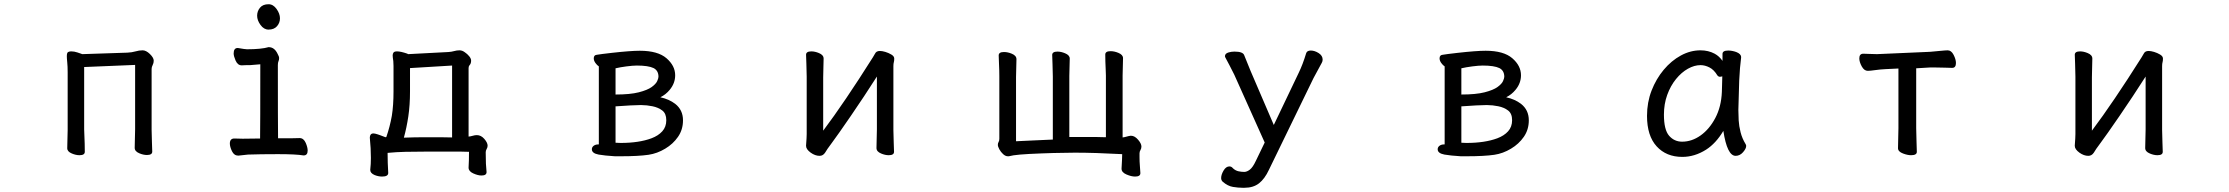

<svg xmlns="http://www.w3.org/2000/svg" viewBox="-20 -724 10540 908"><path d="M370 -468 582 -475Q604 -476 621 -481Q638 -486 654.5 -486Q671 -486 689 -468.5Q707 -451 707 -437Q707 -426 702 -416.5Q697 -407 697 -398V-110Q697 -86 698.5 -52Q700 -18 700 -7Q700 9 675 9Q658 9 639 1Q617 -8 617 -25Q617 -33 618 -69.5Q619 -106 619 -113V-417L378 -407V-112Q378 -106 379 -85Q381 -43 381 -6Q381 10 356 10Q339 10 320 2Q298 -7 298 -23Q298 -32 299 -67Q300 -102 300 -109V-382Q300 -410 298 -429Q296 -448 296 -459Q296 -470 299 -475Q304 -481 317.5 -481Q331 -481 346 -476Q361 -471 363.5 -470Q366 -469 367.5 -468.5Q369 -468 370 -468Z M1250 -584Q1228 -584 1212 -606Q1196 -628 1196 -649.5Q1196 -671 1209.5 -687.5Q1223 -704 1250 -704Q1272 -704 1288 -681.5Q1304 -659 1304 -637.5Q1304 -616 1290 -600Q1276 -584 1250 -584ZM1067 -45Q1067 -69 1088 -69L1128 -68L1210 -69Q1211 -126 1211 -420Q1168 -416 1163 -416Q1158 -416 1146.5 -416Q1135 -416 1123 -415Q1104 -415 1094 -438Q1085 -459 1085 -471Q1085 -497 1104 -497H1105Q1139 -491 1148 -491Q1216 -491 1250 -501H1251Q1278 -501 1293 -469Q1300 -457 1300 -449Q1300 -441 1297 -434.5Q1294 -428 1294 -416Q1294 -141 1295 -70Q1384 -70 1397 -71Q1416 -71 1426 -48Q1435 -27 1435 -12Q1435 11 1416 11H1415Q1380 5 1294.5 5Q1209 5 1153 7Q1108 12 1107 12Q1087 12 1077 -9Q1067 -30 1067 -45Z M1747 -93Q1747 -93 1753 -92H1754Q1766 -89 1778 -84.5Q1790 -80 1803 -75L1807 -76Q1824 -125 1833 -176Q1841 -226 1841 -291V-412Q1841 -424 1840 -435Q1837 -454 1837 -462Q1837 -470 1841 -475.5Q1845 -481 1858 -481Q1875 -481 1907 -470Q1907 -469 1908.5 -468.5Q1910 -468 1911 -468L2101 -478Q2116 -479 2128 -482.5Q2140 -486 2153 -486Q2166 -486 2178 -477Q2190 -469 2199 -458Q2208 -447 2208 -437Q2208 -423 2200 -415Q2196 -410 2196 -402V-78Q2206 -79 2216 -82Q2226 -85 2235 -85Q2255 -85 2270.5 -67Q2286 -49 2286 -35Q2286 -27 2281.5 -19.5Q2277 -12 2277 -4Q2277 28 2278 50L2281 89V90Q2281 106 2257 106Q2240 106 2218 96Q2196 86 2196 69V68Q2198 36 2198 -6Q2182 -7 2160 -7H1993Q1941 -7 1897.5 -6Q1854 -5 1813 -1Q1813 45 1816 94Q1816 111 1787 111Q1770 111 1752 104Q1731 95 1731 80V79V78Q1734 53 1734 23Q1734 -22 1729 -72V-74Q1729 -82 1733 -87.5Q1737 -93 1747 -93ZM1890 -73Q1940 -75 1992 -75H2060Q2090 -75 2118 -74V-414L1919 -402V-292Q1919 -227 1911 -173.5Q1903 -120 1890 -73Z M2811 7Q2779 1 2779 -18Q2779 -28 2787.5 -34.5Q2796 -41 2809 -41H2812V-410Q2804 -415 2796 -426Q2788 -437 2788 -448Q2788 -464 2803 -465Q2820 -468 2873 -474Q2962 -484 3006 -484Q3091 -484 3132 -448.5Q3173 -413 3173 -368Q3173 -330 3147 -299Q3129 -277 3103 -264Q3144 -255 3173 -233Q3210 -204 3210 -155Q3210 -111 3186.5 -77Q3163 -43 3126 -21Q3088 2 3047 8Q2999 15 2916 15H2888Q2839 12 2811 7ZM3094 -361Q3094 -390 3071 -402Q3046 -414 2992 -414Q2973 -414 2942.5 -410Q2912 -406 2891 -401V-277Q2960 -277 3001 -287.5Q3042 -298 3062 -312.5Q3082 -327 3088 -340.5Q3094 -354 3094 -361ZM2891 -221V-49L2915 -48Q3002 -48 3061 -70Q3093 -82 3112 -103Q3131 -124 3131 -155.5Q3131 -187 3112 -201.5Q3093 -216 3065.5 -221.5Q3038 -227 3015 -227H3005Q2974 -227 2891 -221Z M4118 -470Q4124 -483 4141 -483Q4152 -483 4167 -478.5Q4182 -474 4195.5 -466Q4209 -458 4209 -447Q4209 -436 4207 -429.5Q4205 -423 4205 -411V-109Q4205 -85 4206.5 -51.5Q4208 -18 4208 -6Q4208 10 4183 10Q4166 10 4147 2Q4125 -7 4125 -24Q4125 -32 4126 -68.5Q4127 -105 4127 -112V-362Q4067 -268 4003.5 -175.5Q3940 -83 3914.5 -49Q3889 -15 3882 -2Q3872 13 3856 13Q3835 13 3814 -2Q3792 -18 3792 -34V-36Q3795 -75 3795 -90V-361Q3795 -390 3793.5 -422.5Q3792 -455 3792 -465Q3792 -481 3817 -481Q3834 -481 3853 -473Q3875 -464 3875 -447Q3875 -440 3874 -405Q3873 -370 3873 -358V-106Q3973 -239 4108 -453Q4113 -461 4118 -470Z M5269 -474Q5291 -465 5291 -449L5289 -367V-74Q5298 -75 5308 -78Q5318 -81 5327 -82H5329Q5346 -82 5362 -63.5Q5378 -45 5378 -31Q5378 -22 5373.5 -14.5Q5369 -7 5369 1V19Q5369 40 5370.5 57.5Q5372 75 5373 94V95Q5373 111 5348 111Q5330 111 5307 101Q5284 91 5284 74V73Q5287 23 5287 5Q5157 -2 5063 -2L4998 -1Q4971 -1 4905 1.5Q4839 4 4804 7Q4769 10 4751 15H4746Q4735 15 4724 5Q4713 -5 4706 -18Q4699 -31 4699 -39Q4699 -47 4702.5 -52.5Q4706 -58 4706 -68V-363Q4706 -390 4704.5 -421Q4703 -452 4703 -462Q4703 -478 4728 -478Q4746 -478 4765 -470Q4787 -461 4787 -444L4785 -360V-56Q4796 -56 4859 -59.5Q4922 -63 4959 -64V-362Q4959 -390 4957.5 -421.5Q4956 -453 4956 -464Q4956 -480 4981 -480Q4998 -480 5017 -472Q5039 -463 5039 -447L5037 -365V-76H5168Q5188 -76 5210 -75V-367Q5210 -377 5209 -396Q5207 -434 5207 -466Q5207 -482 5232 -482Q5250 -482 5269 -474Z M5866 164H5856Q5836 164 5811 160Q5786 156 5762 135Q5755 128 5755 118Q5755 102 5766.5 82.5Q5778 63 5794 63Q5804 63 5811 72Q5823 83 5837 86Q5851 89 5864 89Q5877 89 5891 78Q5905 67 5919 37L5961 -50L5817 -371Q5794 -417 5776 -450Q5773 -455 5773 -458Q5773 -471 5790 -476Q5803 -480 5818 -480Q5858 -480 5864 -463Q5878 -427 5894 -389L6004 -133L6122 -380Q6141 -419 6157 -472Q6161 -485 6179 -485Q6197 -485 6216 -473Q6235 -461 6235 -442Q6235 -434 6231 -427Q6201 -372 6192 -355L5981 79Q5961 122 5934 143Q5907 164 5866 164Z M6811 7Q6779 1 6779 -18Q6779 -28 6787.5 -34.5Q6796 -41 6809 -41H6812V-410Q6804 -415 6796 -426Q6788 -437 6788 -448Q6788 -464 6803 -465Q6820 -468 6873 -474Q6962 -484 7006 -484Q7091 -484 7132 -448.5Q7173 -413 7173 -368Q7173 -330 7147 -299Q7129 -277 7103 -264Q7144 -255 7173 -233Q7210 -204 7210 -155Q7210 -111 7186.5 -77Q7163 -43 7126 -21Q7088 2 7047 8Q6999 15 6916 15H6888Q6839 12 6811 7ZM7094 -361Q7094 -390 7071 -402Q7046 -414 6992 -414Q6973 -414 6942.5 -410Q6912 -406 6891 -401V-277Q6960 -277 7001 -287.5Q7042 -298 7062 -312.5Q7082 -327 7088 -340.5Q7094 -354 7094 -361ZM6891 -221V-49L6915 -48Q7002 -48 7061 -70Q7093 -82 7112 -103Q7131 -124 7131 -155.5Q7131 -187 7112 -201.5Q7093 -216 7065.5 -221.5Q7038 -227 7015 -227H7005Q6974 -227 6891 -221Z M8223 -4Q8208 13 8188 13Q8148 13 8130 -105Q8095 -46 8048 -16Q7994 18 7936 18Q7860 18 7814.5 -32Q7769 -82 7769 -176Q7769 -240 7790.5 -295.5Q7812 -351 7848 -394Q7884 -437 7929 -461.5Q7974 -486 8022 -486Q8059 -486 8089 -470Q8111 -458 8126 -436V-469Q8126 -485 8153 -485Q8171 -485 8191 -478Q8214 -469 8214 -454V-452V-451Q8208 -407 8205 -343Q8201 -227 8201 -204Q8201 -181 8202.5 -154.5Q8204 -128 8211.5 -98.5Q8219 -69 8235 -43Q8238 -38 8238 -34Q8238 -21 8223 -4ZM8125 -363Q8119 -361 8113 -361Q8107 -361 8102 -367Q8086 -394 8064.5 -405Q8043 -416 8022 -416Q7993 -416 7962.5 -399Q7932 -382 7906 -350Q7880 -318 7864.5 -275Q7849 -232 7849 -182Q7849 -110 7873.5 -82Q7898 -54 7935 -54Q7981 -54 8022.5 -83.5Q8064 -113 8092 -166Q8120 -219 8123 -289V-290Q8124 -303 8124 -324Q8124 -345 8125 -363Z M9042 -401V-118Q9042 -92 9043.5 -55.5Q9045 -19 9045 -6Q9045 10 9018 10Q9001 10 8980 2Q8956 -7 8956 -23Q8956 -31 8957 -71Q8958 -111 8958 -118V-400L8896 -397Q8873 -396 8848.5 -392.5Q8824 -389 8813 -389Q8796 -389 8784.5 -410Q8773 -431 8773 -448Q8773 -470 8792 -470Q8800 -470 8820.5 -469Q8841 -468 8856.5 -468Q8872 -468 8880 -469L9108 -479Q9132 -481 9156.5 -483.5Q9181 -486 9191 -486Q9208 -486 9219 -464.5Q9230 -443 9230 -426Q9230 -403 9212 -403Q9203 -403 9177.5 -404Q9152 -405 9126 -405H9109Z M10118 -470Q10124 -483 10141 -483Q10152 -483 10167 -478.5Q10182 -474 10195.5 -466Q10209 -458 10209 -447Q10209 -436 10207 -429.5Q10205 -423 10205 -411V-109Q10205 -85 10206.5 -51.5Q10208 -18 10208 -6Q10208 10 10183 10Q10166 10 10147 2Q10125 -7 10125 -24Q10125 -32 10126 -68.5Q10127 -105 10127 -112V-362Q10067 -268 10003.5 -175.5Q9940 -83 9914.5 -49Q9889 -15 9882 -2Q9872 13 9856 13Q9835 13 9814 -2Q9792 -18 9792 -34V-36Q9795 -75 9795 -90V-361Q9795 -390 9793.5 -422.5Q9792 -455 9792 -465Q9792 -481 9817 -481Q9834 -481 9853 -473Q9875 -464 9875 -447Q9875 -440 9874 -405Q9873 -370 9873 -358V-106Q9973 -239 10108 -453Q10113 -461 10118 -470Z"/></svg>

Font: Moon Stars Kai HW
Style: Bold
Weight: 700
Designer: GuiWonder
Version: Version 1.101